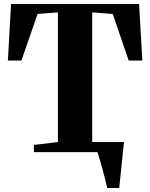

<svg xmlns="http://www.w3.org/2000/svg" viewBox="-20 -763 753 963"><path d="M411 -50.5H544.5V-22.5H411ZM518 180Q514 162.5 507.5 137Q501 111.5 493.8 84.2Q486.5 57 479.5 34Q472.5 11 468.5 -2L444 -50.5H602Q600 -33 597.5 -9Q595 15 592.2 41.8Q589.5 68.5 586.8 94.5Q584 120.5 581.8 142.8Q579.5 165 578 180ZM270.5 -50.5V-701L168.5 -693L87.5 -459.5H19.5L35.5 -743H677.5L694 -459.5H625.5L545.5 -693L442.5 -701V-50.5L563.5 -36V0H150V-36Z"/></svg>

Font: Merriweather 96pt ExtraBold
Style: Regular
Weight: 800
Version: Version 2.100